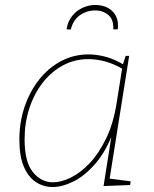

<svg xmlns="http://www.w3.org/2000/svg" viewBox="-20 -747 619 773"><path d="M192 6Q155 6 124.5 -14Q94 -34 76 -76Q58 -118 58 -185Q58 -255 79 -317Q100 -379 137.5 -426.5Q175 -474 226 -501Q277 -528 337 -528Q369 -528 405 -518.5Q441 -509 481 -485L473 -482L486 -522H500L420 -19L413 -29L506 -17L504 -2L397 2L432 -220L438 -221Q409 -141 366 -90.5Q323 -40 277 -17Q231 6 192 6ZM193 -13Q226 -13 265 -32Q304 -51 341 -90Q378 -129 407.5 -190Q437 -251 450 -335L473 -479L478 -467Q441 -489 405.5 -499Q370 -509 336 -509Q280 -509 233 -483.5Q186 -458 151.5 -413.5Q117 -369 98 -310.5Q79 -252 79 -186Q79 -95 112.5 -54Q146 -13 193 -13ZM364 -727Q391 -727 413 -716Q435 -705 446.5 -683Q458 -661 454 -629H436Q438 -668 416.5 -686.5Q395 -705 363 -705Q329 -705 301.5 -685.5Q274 -666 265 -628L248 -629Q253 -662 271 -683.5Q289 -705 313.5 -716Q338 -727 364 -727Z"/></svg>

Font: Bitter Thin
Style: Italic
Weight: 100
Italic angle: -9°
Designer: Sol Matas, and Bitter project Authors
Foundry: Sol Matas
Version: Version 2.002